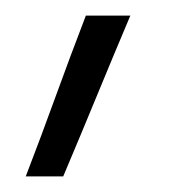

<svg xmlns="http://www.w3.org/2000/svg" viewBox="-20 -106 240 246"><path d="M61 120Q83 68 104 17Q125 -34 147 -86H90Q70 -34 51.5 17Q33 68 13 120Z"/></svg>

Font: Josefin Slab Medium
Style: Regular
Weight: 500
Designer: Santiago Orozco
Foundry: Typemade
Version: Version 2.000